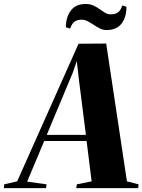

<svg xmlns="http://www.w3.org/2000/svg" viewBox="-104 -970 734 990"><path d="M-83.5 0 -82.5 -19.5 -15.5 -35 301 -744.5 443.5 -745.5 550.5 -35 610.5 -19.5 608.5 0H289.5L292 -19.5L368.5 -35L342.5 -243H124L36 -33.5L136 -19.5L133.5 0ZM137 -274.5H339L302.5 -562L292 -655L270 -592ZM445.5 -815Q427.5 -815 411 -823.2Q394.5 -831.5 379 -842Q363.5 -852.5 348.2 -860.5Q333 -868.5 317.5 -868.5Q293.5 -868.5 279.8 -857.8Q266 -847 257.5 -822.5L235.5 -829.5Q236 -882.5 261.5 -916Q287 -949.5 338.5 -949.5Q361 -949.5 378.5 -941.2Q396 -933 410.2 -922.5Q424.5 -912 437.8 -904Q451 -896 466.5 -896Q490.5 -896 504.5 -906.2Q518.5 -916.5 526.5 -942L548 -935Q548 -881 522.5 -848Q497 -815 445.5 -815Z"/></svg>

Font: Merriweather 144pt ExtraBold
Style: Italic
Weight: 800
Italic angle: -7.8°
Version: Version 2.101